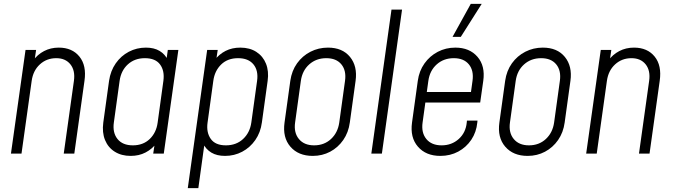

<svg xmlns="http://www.w3.org/2000/svg" viewBox="-20 -800 3509 1000"><path d="M37 0 113 -540H168L158 -472L151 -483Q175 -516 209.5 -534Q244 -552 286 -552Q356 -552 393.8 -505.2Q431.5 -458.5 420 -379L367 0H312L365 -379Q372.5 -432.5 346.8 -464.8Q321 -497 273 -497Q223 -497 187.8 -464.8Q152.5 -432.5 145 -379L92 0Z M660.5 12Q612.5 12 577.8 -9.8Q543 -31.5 527 -70.8Q511 -110 518 -162L548 -379Q555.5 -431 582.8 -470Q610 -509 651 -530.5Q692 -552 740 -552Q782.5 -552 811.2 -534.8Q840 -517.5 855 -486L845 -474L854 -540H909L833 0H778L788 -66L795 -54Q772 -23.5 738 -5.8Q704 12 660.5 12ZM672 -43Q725.5 -43 759.8 -76Q794 -109 801 -161L831 -379Q838 -431 813.8 -464Q789.5 -497 734.5 -497Q681.5 -497 646 -464.8Q610.5 -432.5 603 -379L573 -162Q565.5 -109 592 -76Q618.5 -43 672 -43Z M958 180 1059 -540H1114L1104 -474L1097 -486Q1121.5 -518 1155.2 -535Q1189 -552 1231.5 -552Q1281 -552 1315.5 -529.5Q1350 -507 1365.5 -468Q1381 -429 1374 -379L1344 -162Q1337 -110 1309.8 -70.8Q1282.5 -31.5 1241.5 -9.8Q1200.5 12 1152 12Q1109.5 12 1080.8 -5.2Q1052 -22.5 1037 -54L1047 -66L1013 180ZM1156.5 -43Q1210.5 -43 1246 -76Q1281.5 -109 1289 -162L1319 -379Q1326.5 -432.5 1300 -464.8Q1273.5 -497 1220 -497Q1165.5 -497 1131.8 -464Q1098 -431 1091 -379L1061 -161Q1054 -110 1077.8 -76.5Q1101.5 -43 1156.5 -43Z M1609 12Q1534 12 1492.5 -36Q1451 -84 1462 -162L1492 -379Q1499.5 -431.5 1527.2 -470.2Q1555 -509 1597 -530.5Q1639 -552 1688 -552Q1763.5 -552 1803 -503.5Q1842.5 -455 1832 -379L1802 -162Q1795 -110 1767.8 -70.8Q1740.5 -31.5 1699.5 -9.8Q1658.5 12 1609 12ZM1616 -43Q1668.5 -43 1704 -76Q1739.5 -109 1747 -162L1777 -379Q1784.5 -432.5 1758 -464.8Q1731.5 -497 1679.5 -497Q1627 -497 1590.8 -464.8Q1554.5 -432.5 1547 -379L1517 -162Q1509.5 -109 1536.8 -76Q1564 -43 1616 -43Z M1914 0 2019 -750H2074L1969 0Z M2273.5 12Q2198.5 12 2156.8 -36Q2115 -84 2126 -162L2156 -379Q2163 -430.5 2190.8 -469.5Q2218.5 -508.5 2260.2 -530.2Q2302 -552 2351.5 -552Q2425.5 -552 2466.8 -504.2Q2508 -456.5 2497 -379L2481 -266H2182L2189 -321H2433L2441 -379Q2448.5 -432.5 2422 -464.8Q2395.5 -497 2343.5 -497Q2291 -497 2254.8 -464.8Q2218.5 -432.5 2211 -379L2181 -162Q2173.5 -109 2200.5 -76Q2227.5 -43 2280 -43Q2332.5 -43 2369.2 -76Q2406 -109 2411 -162L2412 -172H2467L2466 -162Q2461 -111.5 2434.8 -72.2Q2408.5 -33 2366.8 -10.5Q2325 12 2273.5 12ZM2337 -608 2432 -780H2489L2380 -608Z M2728 12Q2653 12 2611.5 -36Q2570 -84 2581 -162L2611 -379Q2618.5 -431.5 2646.2 -470.2Q2674 -509 2716 -530.5Q2758 -552 2807 -552Q2882.5 -552 2922 -503.5Q2961.5 -455 2951 -379L2921 -162Q2914 -110 2886.8 -70.8Q2859.5 -31.5 2818.5 -9.8Q2777.5 12 2728 12ZM2735 -43Q2787.5 -43 2823 -76Q2858.5 -109 2866 -162L2896 -379Q2903.5 -432.5 2877 -464.8Q2850.5 -497 2798.5 -497Q2746 -497 2709.8 -464.8Q2673.5 -432.5 2666 -379L2636 -162Q2628.5 -109 2655.8 -76Q2683 -43 2735 -43Z M3033 0 3109 -540H3164L3154 -472L3147 -483Q3171 -516 3205.5 -534Q3240 -552 3282 -552Q3352 -552 3389.8 -505.2Q3427.5 -458.5 3416 -379L3363 0H3308L3361 -379Q3368.5 -432.5 3342.8 -464.8Q3317 -497 3269 -497Q3219 -497 3183.8 -464.8Q3148.5 -432.5 3141 -379L3088 0Z"/></svg>

Font: Mohave Light Light
Style: Italic
Weight: 300
Italic angle: -8°
Version: Version 2.003